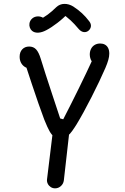

<svg xmlns="http://www.w3.org/2000/svg" viewBox="-20 -981 660 1012"><path d="M216.3 -343.5Q214.7 -348.2 212.7 -352.3Q200 -385.7 182.4 -436.3Q164.8 -487 147.8 -538.2Q125.8 -603.5 112 -647L139.8 -620.2Q123.3 -620.3 110.4 -628.7Q97.5 -637 90.5 -650.9Q83.5 -664.8 83.5 -681.8Q83.5 -706.3 97.3 -721Q111.2 -735.7 133.8 -735.7Q156.2 -735.7 170.2 -720.8Q184.3 -705.8 195 -670.5Q215.8 -602.2 255.2 -483.5Q277.8 -414.3 297.2 -356.7L313.3 -352.2Q353 -429.3 394.8 -514Q436.5 -598.7 474.2 -680.8L489.7 -642.8Q473 -642.8 463.1 -658.5Q453.2 -674.2 453.2 -694.3Q453.2 -710.2 459.8 -723.3Q466.3 -736.5 478.9 -744.1Q491.5 -751.7 508.3 -751.7Q522.3 -751.7 533 -745.8Q543.7 -740 549.8 -728.2Q556 -716.3 556 -698.3Q556 -682.8 550.8 -664.8Q545.7 -646.7 535.5 -622.8Q506.5 -555.8 462.6 -469.5Q418.7 -383.2 383.2 -324.8Q378.5 -317.3 373.5 -309.7Q359.7 -288.3 348.7 -276Q337.7 -263.7 324.6 -257.2Q311.5 -250.7 294.3 -250.7Q277.2 -250.7 264.3 -260.8Q251.5 -270.8 240.6 -290.5Q229.7 -310.2 216.3 -343.5ZM227.8 -35.2 257.7 -281.2Q259.8 -299.8 271.9 -311.4Q284 -323 303.2 -323Q316.5 -323 326.4 -316.2Q336.3 -309.3 341 -298.5Q345.7 -287.7 344.3 -275.8L316.5 -30.2Q314.3 -12.5 301.1 -0.4Q287.8 11.7 270.3 11.7Q257.7 11.7 247.4 5Q237.2 -1.7 231.8 -12.5Q226.5 -23.3 227.8 -35.2ZM145.8 -879.7Q156.5 -891.3 171.6 -893.8Q186.7 -896.3 200.2 -890.8Q213.7 -885.3 219.5 -874.3L183.3 -875.2Q210 -888.2 231.7 -904.2Q253.3 -920.2 276.8 -943.3Q295 -960.2 319.2 -960.5Q343.3 -960.8 366.2 -946.7Q392.2 -929.7 412 -911.4Q431.8 -893.2 450 -869.2Q460.8 -855.5 459.2 -842.1Q457.5 -828.7 446.5 -819.3Q435.2 -810 421.2 -812Q407.2 -814 394.8 -828.2Q372.3 -855.2 351.9 -874Q331.5 -892.8 301.7 -913.7L339 -911.3Q314.2 -884.5 282.4 -860.2Q250.7 -835.8 224.3 -822Q201.8 -810 181.8 -808.8Q161.8 -807.7 148.8 -818.5Q141 -825.2 137.2 -835.9Q133.3 -846.7 135.4 -858.4Q137.5 -870.2 145.8 -879.7Z"/></svg>

Font: Monaspace Radon Var
Style: Regular
Weight: 400
Designer: Riley Cran and the Lettermatic Team
Version: Version 1.000 (Monaspace Radon Var)